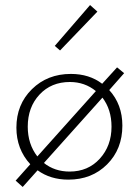

<svg xmlns="http://www.w3.org/2000/svg" viewBox="-20 -708 551 761"><path d="M366 -662 218 -508 197 -526 337 -688ZM472 -418 413 -351Q465 -294 465 -210Q465 -117 404.5 -56.5Q344 4 251 4Q180 4 129 -33L70 33L42 8L100 -57Q45 -117 45 -202Q45 -294 106.5 -354.5Q168 -415 261 -415Q334 -415 385 -376L444 -441ZM90 -206Q90 -137 128 -88L360 -347Q316 -383 257 -383Q183 -383 136.5 -333Q90 -283 90 -206ZM422 -206Q422 -274 386 -321L154 -62Q197 -28 256 -28Q329 -28 375.5 -79Q422 -130 422 -206Z"/></svg>

Font: EauTestInfant Light
Style: Regular
Weight: 300
Designer: Christian Thalmann (Catharsis Fonts)
Version: Version 0.001;PS 000.001;hotconv 1.0.88;makeotf.lib2.5.64775